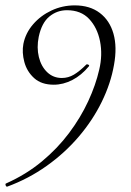

<svg xmlns="http://www.w3.org/2000/svg" viewBox="-50 -419 489 714"><path d="M-23 275Q-27 276 -29 270Q-31 264 -27 263Q47 230 105.5 181.5Q164 133 207 75.5Q250 18 278 -42.5Q306 -103 319 -160Q332 -215 322 -265.5Q312 -316 281.5 -348.5Q251 -381 199 -381Q162 -381 133.5 -357.5Q105 -334 94 -282Q86 -242 94.5 -207Q103 -172 125.5 -150.5Q148 -129 180 -129Q204 -129 225 -141.5Q246 -154 271 -179Q274 -181 278.5 -178.5Q283 -176 281 -173Q253 -139 219 -121.5Q185 -104 150 -104Q104 -104 77 -128.5Q50 -153 40.5 -188.5Q31 -224 37 -256Q45 -296 73 -328.5Q101 -361 141.5 -380Q182 -399 228 -399Q284 -399 321 -371Q358 -343 372 -293.5Q386 -244 374 -178Q362 -109 328.5 -40.5Q295 28 243 89Q191 150 123.5 198Q56 246 -23 275Z"/></svg>

Font: Cormorant Garamond Light Light
Style: Italic
Weight: 300
Italic angle: -10°
Version: Version 4.001